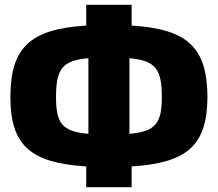

<svg xmlns="http://www.w3.org/2000/svg" viewBox="-20 -756 902 795"><path d="M839 -354C838 -560 756 -636 525 -650V-736H337V-650C106 -636 23 -560 23 -354C23 -155 106 -81 337 -67V19H525V-67C756 -81 838 -155 839 -354ZM212 -354C212 -468 236 -506 346 -515V-202C236 -211 212 -247 212 -354ZM516 -202V-515C626 -505 650 -468 650 -354C650 -248 626 -211 516 -202Z"/></svg>

Font: Exo 2 Extra Bold
Style: Regular
Weight: 800
Designer: Natanael Gama
Version: Version 1.001;PS 001.001;hotconv 1.0.88;makeotf.lib2.5.64775